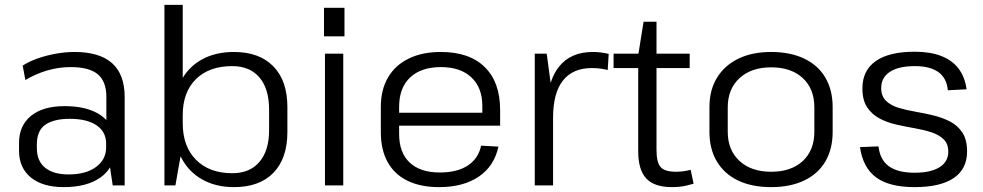

<svg xmlns="http://www.w3.org/2000/svg" viewBox="-20 -760 4029 787"><path d="M241 7Q155 7 106.5 -32.5Q58 -72 58 -143V-174Q58 -245 107 -285Q156 -325 245 -325Q339 -325 394 -287Q406 -278 416 -268V-362Q416 -426 381 -455.5Q346 -485 269 -485Q220 -485 173 -471Q126 -457 84 -432L73 -491Q99 -508 134.5 -520.5Q170 -533 209.5 -540Q249 -547 285 -547Q388 -547 439.5 -501Q491 -455 491 -362V0H442L431 -74Q417 -51 394 -34Q338 7 241 7ZM261 -45Q332 -45 373.5 -75.5Q415 -106 415 -156V-171Q415 -220 375.5 -246.5Q336 -273 266 -273Q201 -273 166 -249Q131 -225 131 -167V-153Q131 -100 165 -72.5Q199 -45 261 -45Z M939 7Q865 7 809.5 -24Q754 -55 724 -112Q722 -115 720 -119L699 0H654V-740H729V-441Q759 -490 809 -517Q864 -547 939 -547Q1043 -547 1100.5 -488Q1158 -429 1158 -321V-219Q1158 -111 1101 -52Q1044 7 939 7ZM932 -50Q1004 -50 1043.5 -96.5Q1083 -143 1083 -226V-311Q1083 -396 1043.5 -442.5Q1004 -489 932 -489Q837 -489 783 -435.5Q729 -382 729 -288V-255Q729 -160 783.5 -105Q838 -50 932 -50Z M1387 -540V0H1312V-540ZM1392 -728V-611H1308V-728Z M1780 7Q1704 7 1650.5 -19Q1597 -45 1569 -95.5Q1541 -146 1541 -218V-322Q1541 -392 1570.5 -442.5Q1600 -493 1655.5 -520Q1711 -547 1787 -547Q1904 -547 1967 -485Q2030 -423 2030 -309V-245H1616V-211Q1616 -134 1659.5 -93.5Q1703 -53 1782 -53Q1854 -53 1897.5 -81.5Q1941 -110 1952 -163L2023 -159Q2006 -79 1942.5 -36Q1879 7 1780 7ZM1616 -298H1957V-326Q1957 -401 1912 -443Q1867 -485 1788 -485Q1706 -485 1661 -442.5Q1616 -400 1616 -322Z M2172 -540H2221L2237 -420Q2249 -458 2270 -485Q2318 -547 2410 -547Q2426 -547 2442.5 -545Q2459 -543 2475 -539L2471 -473Q2441 -481 2406 -481Q2328 -481 2287.5 -430Q2247 -379 2247 -277V0H2172Z M2734 7Q2662 7 2629 -28.5Q2596 -64 2596 -140V-481H2495V-540H2597L2618 -671H2671V-540H2807V-481H2671V-145Q2671 -94 2688 -75Q2705 -56 2751 -56Q2766 -56 2781 -58Q2796 -60 2811 -64L2823 -7Q2809 -3 2794.5 0.5Q2780 4 2764.5 5.5Q2749 7 2734 7Z M3141 7Q3062 7 3005.5 -20Q2949 -47 2918.5 -98Q2888 -149 2888 -219V-321Q2888 -391 2919 -441.5Q2950 -492 3006.5 -519.5Q3063 -547 3141 -547Q3219 -547 3276 -520Q3333 -493 3363 -442Q3393 -391 3393 -321V-219Q3393 -149 3363 -98Q3333 -47 3276 -20Q3219 7 3141 7ZM3141 -56Q3223 -56 3270.5 -100Q3318 -144 3318 -220V-320Q3318 -396 3270.5 -440Q3223 -484 3141 -484Q3059 -484 3011 -439.5Q2963 -395 2963 -320V-220Q2963 -145 3011 -100.5Q3059 -56 3141 -56Z M3729 7Q3625 7 3571 -33Q3517 -73 3505 -157L3581 -160Q3587 -105 3623.5 -78.5Q3660 -52 3729 -52Q3795 -52 3831 -74.5Q3867 -97 3867 -138Q3867 -171 3847.5 -189.5Q3828 -208 3797 -218Q3766 -228 3728.5 -234.5Q3691 -241 3653.5 -249.5Q3616 -258 3585 -274.5Q3554 -291 3534.5 -320Q3515 -349 3515 -398Q3515 -471 3569.5 -509.5Q3624 -548 3729 -548Q3793 -548 3838 -530.5Q3883 -513 3909 -479Q3935 -445 3942 -394L3865 -390Q3861 -439 3827 -464Q3793 -489 3730 -489Q3663 -489 3627.5 -465.5Q3592 -442 3592 -399Q3592 -366 3611.5 -347Q3631 -328 3662 -318.5Q3693 -309 3730.5 -302.5Q3768 -296 3805.5 -287Q3843 -278 3874 -262Q3905 -246 3924.5 -217Q3944 -188 3944 -139Q3944 -67 3889 -30Q3834 7 3729 7Z"/></svg>

Font: Pathway Extreme 8pt Thin 12pt Light
Style: Regular
Weight: 300
Version: Version 1.001;gftools[0.9.26]